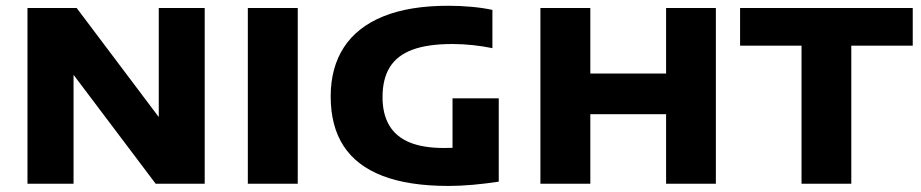

<svg xmlns="http://www.w3.org/2000/svg" viewBox="-20 -622 3119 650"><path d="M73 0V-595H239.5L541 -194.5H517.5V-595H673V0H507L205 -400.5H229V0Z M819 0V-595H988V0Z M1498.5 7.5Q1364 7.5 1275.5 -26.5Q1187 -60.5 1143.2 -127.8Q1099.5 -195 1099.5 -295.5Q1099.5 -393 1144.2 -461.8Q1189 -530.5 1277.5 -566.5Q1366 -602.5 1497.5 -602.5Q1536.5 -602.5 1575.5 -599Q1614.5 -595.5 1647 -588.5V-459Q1615.5 -465.5 1581.2 -469.2Q1547 -473 1511.5 -473Q1428.5 -473 1376.5 -453.8Q1324.5 -434.5 1299.8 -394.8Q1275 -355 1275 -293Q1275 -236.5 1297.5 -198Q1320 -159.5 1366 -140.2Q1412 -121 1483 -121Q1509.5 -121 1539.5 -123Q1569.5 -125 1593.5 -129L1512 -62V-289H1668.5V-7Q1626 -0.5 1582.2 3.5Q1538.5 7.5 1498.5 7.5Z M1809.5 0V-595H1978.5V-373H2235V-595H2403.5V0H2235V-235.5H1978.5V0Z M2693.5 0V-467.5H2485.5V-595H3070V-467.5H2862V0Z"/></svg>

Font: Encode Sans SC SemiExpanded
Style: Bold
Weight: 700
Width: 6
Designer: Multiple Designers
Foundry: Impallari Type
Version: Version 3.002